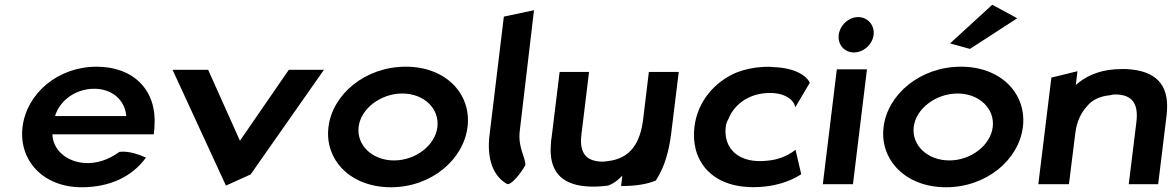

<svg xmlns="http://www.w3.org/2000/svg" viewBox="-20 -776 4948 809"><path d="M201 -210H628C629 -222 631 -234 631 -246C641 -395 544 -495 387 -495C224 -495 92 -382 75 -241C58 -101 161 13 324 13C439 13 535 -29 595 -112C574 -121 525 -142 483 -136C435 -101 386 -87 340 -89C260 -93 202 -146 201 -210ZM512 -287H212C230 -349 295 -402 377 -402C454 -402 507 -353 512 -287Z M857 -482H707L932 6L1036 -41L1345 -482H1197L991 -183Z M1491 -241C1500 -318 1584 -382 1675 -382C1767 -382 1832 -318 1823 -241C1814 -164 1732 -100 1640 -100C1549 -100 1482 -164 1491 -241ZM1364 -241C1347 -103 1456 13 1627 13C1797 13 1933 -103 1950 -241C1967 -379 1860 -495 1690 -495C1519 -495 1381 -379 1364 -241Z M2118 0C2146 0 2196 -81 2194 -82C2192 -118 2162 -156 2170 -224L2230 -733L2103 -706L2043 -210C2030 -108 2057 -33 2118 0Z M2338 -473 2305 -203C2303 -190 2301 -177 2301 -165C2293 -61 2340 0 2448 9C2479 12 2511 10 2542 6C2567 -3 2586 -19 2602 -36L2597 8C2659 8 2706 0 2743 -15C2778 -68 2798 -133 2808 -213L2840 -473H2714L2690 -274C2678 -176 2638 -107 2539 -97C2533 -96 2527 -95 2520 -95C2452 -95 2426 -129 2428 -190C2429 -207 2432 -225 2434 -243L2462 -473Z M3331 -324 3392 -427C3380 -456 3330 -490 3242 -493C3226 -495 3210 -495 3195 -494C3156 -492 3118 -484 3082 -470C2991 -431 2919 -349 2906 -241C2902 -206 2904 -174 2912 -144C2936 -57 3011 6 3133 12C3147 13 3162 13 3176 12C3272 8 3334 -27 3356 -42L3332 -145C3328 -142 3322 -138 3317 -134C3296 -120 3261 -103 3214 -99C3094 -85 3027 -149 3038 -242C3039 -253 3043 -264 3049 -274C3070 -328 3121 -372 3192 -382C3271 -393 3324 -363 3331 -324Z M3514 -629C3509 -588 3538 -555 3578 -555C3618 -555 3656 -588 3661 -629C3666 -670 3636 -704 3596 -704C3556 -704 3519 -670 3514 -629ZM3574 0 3633 -484H3506L3447 0Z M3983 -593 4067 -570 4266 -699 4161 -756ZM3830 -241C3839 -318 3923 -382 4015 -382C4106 -382 4172 -318 4163 -241C4154 -164 4071 -100 3980 -100C3888 -100 3821 -164 3830 -241ZM3703 -241C3686 -103 3795 13 3966 13C4137 13 4273 -103 4290 -241C4307 -379 4200 -495 4029 -495C3858 -495 3720 -379 3703 -241Z M4860 0 4893 -270C4895 -283 4896 -295 4897 -308C4905 -418 4852 -479 4725 -485C4710 -485 4693 -485 4678 -484C4605 -479 4551 -452 4513 -418L4520 -476L4410 -449L4355 0H4484L4511 -216C4517 -264 4535 -301 4560 -328C4581 -355 4615 -371 4659 -375C4665 -377 4671 -378 4678 -378C4752 -378 4778 -338 4768 -260L4736 0Z"/></svg>

Font: Bluebird
Style: ExtObl
Weight: 400
Designer: Jasper
Foundry: Cannot Into Space Fonts
Version: Version 0.98